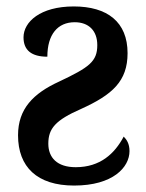

<svg xmlns="http://www.w3.org/2000/svg" viewBox="-20 -566 453 596"><path d="M210 10C331 10 382 -47 382 -97C382 -120 373 -133 364 -142C336 -89 291 -47 215 -47C157 -47 130 -77 130 -120C130 -167 152 -193 232 -228C329 -272 376 -314 376 -401C376 -498 313 -546 209 -546C105 -546 53 -498 53 -450C53 -410 78 -390 127 -390C127 -459 159 -497 212 -497C255 -497 282 -471 282 -426C282 -375 257 -357 164 -313C83 -276 36 -228 36 -146C36 -48 95 10 210 10Z"/></svg>

Font: Noto Serif Condensed Semi
Style: Regular
Weight: 600
Width: 3
Designer: Monotype Design Team
Foundry: Monotype Imaging Inc.
Version: Version 1.002